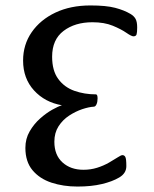

<svg xmlns="http://www.w3.org/2000/svg" viewBox="-20 -685 564 705"><path d="M312.1 -665Q369.6 -665 402.8 -656.3Q436 -647.6 459 -633.9Q471.6 -626.6 477.7 -615.8Q483.7 -605.1 483.7 -584.1Q483.7 -566 481.5 -558.8Q479.2 -551.6 469.9 -551.6Q462.8 -551.6 443.8 -564.7Q424.8 -577.9 393.9 -590.6Q363 -603.3 319.3 -603.3Q255.3 -603.3 213.4 -571.5Q171.4 -539.7 171.4 -476.8Q171.4 -425.5 193.9 -395Q216.3 -364.6 253.1 -351.5Q289.9 -338.5 332.3 -338.5Q338.3 -338.5 338.3 -323.5Q338.3 -311 334.5 -302.3Q330.7 -293.6 324.8 -293.3Q307.1 -292.4 282.4 -284.3Q257.8 -276.1 234 -260.6Q210.3 -245.1 194.9 -221.2Q179.6 -197.3 179.6 -164.6Q179.6 -115.6 209.5 -88.6Q239.4 -61.6 286.4 -61.6Q312.8 -61.6 336.5 -69Q360.2 -76.4 380.7 -88.2Q400.2 -99.5 412.4 -107.4Q424.6 -115.4 429.5 -115.4Q436.4 -115.4 440.1 -108.8Q443.9 -102.3 443.9 -74.9Q443.9 -48.6 417.6 -33.2Q392.5 -18.3 354 -9.2Q315.5 0 264.5 0Q212.3 0 168.7 -14.4Q125.2 -28.9 99.2 -60.2Q73.2 -91.5 73.2 -142Q73.2 -175.6 88.9 -202.6Q104.5 -229.6 127.1 -249.7Q149.6 -269.7 171.7 -282.1Q193.8 -294.5 207.4 -298.5Q144.8 -309.2 104.8 -353.1Q64.8 -397 64.8 -462.6Q64.8 -521.2 96.4 -566.8Q128 -612.4 183.4 -638.7Q238.9 -665 312.1 -665Z"/></svg>

Font: Briem Hand Thin
Style: Regular
Weight: 100
Designer: Gunnlaugur SE Briem, Eben Sorkin
Foundry: Sorkin Type Co.
Version: Version 1.003